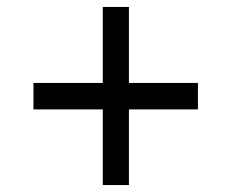

<svg xmlns="http://www.w3.org/2000/svg" viewBox="-20 -531 665 551"><path d="M275 0V-217H76V-293H275V-511H350V-293H548V-217H350V0Z"/></svg>

Font: Archivo SemiBold
Style: Regular
Weight: 400
Version: Version 2.001